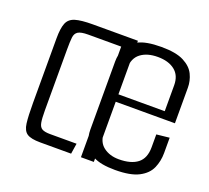

<svg xmlns="http://www.w3.org/2000/svg" viewBox="-90 -589 761 700"><g transform="rotate(20 290.5 -238.5)"><path d="M128.4 0Q92.5 0 77 -10.2Q61.5 -20.3 58 -47.9Q54.5 -75.5 54.5 -126.8V-376.8Q54.5 -415.8 62.6 -435.9Q70.6 -455.9 93.7 -463Q116.7 -470 161.7 -470H336.4V0H286.4V-429.2H158.5Q130.5 -429.2 119.3 -422Q108 -414.8 106.3 -398.4Q104.5 -382 104.5 -352.8V-115Q104.5 -84.2 107.5 -68.2Q110.5 -52.2 120.7 -46.5Q130.8 -40.8 152.1 -40.8H254.6L248.3 0ZM418.5 1.2Q362.4 1.2 333.3 -14.8Q304.3 -30.8 294.3 -55.9Q284.2 -80.9 284.2 -106.2V-371Q284.2 -397.2 294.7 -421.8Q305.1 -446.3 335.3 -462.3Q365.5 -478.3 425.4 -478.3Q482.2 -478.3 512.5 -462.5Q542.8 -446.8 554.5 -422.3Q566.1 -397.9 566.1 -371.5V-257.3L516.1 -255V-362.7Q516.1 -400.7 491.5 -420.1Q467 -439.5 425.2 -439.5Q384.1 -439.5 359.2 -420.5Q334.2 -401.5 334.2 -362.7V-115.4Q334.2 -77.2 358.4 -58.6Q382.5 -40.1 418.2 -40.1Q465.5 -40.1 490.8 -59.8Q516.1 -79.5 516.1 -122.3V-172.1L566.1 -177.5V-118Q566.1 -86.4 554.1 -59.2Q542.1 -31.9 510.2 -15.4Q478.4 1.2 418.5 1.2ZM292.5 -233.5V-262.2H566.1V-233.5Z"/></g></svg>

Font: Smooch Sans Thin
Style: Regular
Weight: 100
Designer: Robert E. Leuschke
Foundry: Robert E. Leuschke
Version: Version 1.010